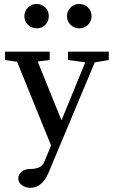

<svg xmlns="http://www.w3.org/2000/svg" viewBox="-20 -712 567 953"><path d="M162.1 -571.3Q136.2 -571.3 118.7 -588.9Q101.1 -606.4 101.1 -631.8Q101.1 -656.7 119.1 -674.6Q137.2 -692.4 162.1 -692.4Q187.5 -692.4 204.8 -675Q222.2 -657.7 222.2 -631.8Q222.2 -606 204.8 -588.6Q187.5 -571.3 162.1 -571.3ZM373 -571.3Q347.7 -571.3 330.1 -588.9Q312.5 -606.4 312.5 -631.8Q312.5 -656.7 330.1 -674.6Q347.7 -692.4 373 -692.4Q398.9 -692.4 416.7 -674.8Q434.6 -657.2 434.6 -631.8Q434.6 -606.4 416.7 -588.9Q398.9 -571.3 373 -571.3ZM130.9 220.2Q106 220.2 88.4 207Q70.8 193.8 70.8 174.8Q70.8 153.3 87.4 139.9Q104 126.5 131.8 126.5Q185.1 126.5 199.2 93.3L233.4 9.8L64.9 -405.3L4.9 -414.1V-455.6H226.6V-414.1L167 -406.7L285.2 -114.7L403.3 -402.8L317.4 -414.1V-455.6H520V-414.1L450.2 -402.3L221.2 144.5Q189.5 220.2 130.9 220.2Z"/></svg>

Font: Elstob 6pt Medium
Style: Regular
Weight: 500
Designer: Peter S. Baker
Version: Version 1.015